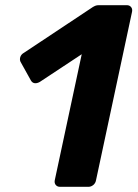

<svg xmlns="http://www.w3.org/2000/svg" viewBox="-20 -720 530 740"><path d="M211 0Q201 0 195 -7Q189 -14 191 -25L295 -511L133 -404Q122 -398 113 -399.5Q104 -401 99 -410L59 -482Q55 -491 58.5 -501Q62 -511 73 -517L338 -693Q345 -697 349.5 -698.5Q354 -700 362 -700H469Q479 -700 485 -693Q491 -686 489 -675L350 -25Q348 -14 339.5 -7Q331 0 321 0Z"/></svg>

Font: Rubik Light SemiBold
Style: Italic
Weight: 600
Italic angle: -12°
Version: Version 2.104